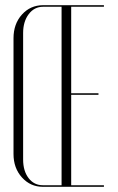

<svg xmlns="http://www.w3.org/2000/svg" viewBox="-20 -719 455 739"><path d="M32 -126V-572Q32 -627 64.5 -663Q97 -699 146 -699H380V-693H254V-360H359V-354H254V-6H380V0H145Q97 0 64.5 -36Q32 -72 32 -126ZM69 -592V-105Q69 -61 90 -33.5Q111 -6 145 -6H217V-693H146Q112 -693 90.5 -664.5Q69 -636 69 -592Z"/></svg>

Font: Moniqa ExtLt Narrow Display
Style: Regular
Weight: 200
Width: 4
Designer: Rajesh Rajput
Foundry: Rajesh Rajput
Version: Version 1.000